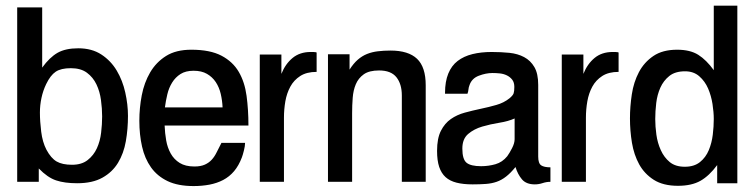

<svg xmlns="http://www.w3.org/2000/svg" viewBox="-20 -625 2555 660"><path d="M419.9 -226.6Q419.9 -181.6 412.6 -139.6Q405.3 -97.7 385.7 -65.4Q366.2 -33.2 332 -14.2Q297.9 4.9 245.1 4.9Q202.1 4.9 172.9 -4.9Q143.6 -14.6 113.3 -45.9V0H39.1V-599.6H125V-392.6Q150.4 -427.7 177.7 -443.4Q205.1 -459 249 -459Q295.9 -459 328.6 -437.5Q361.3 -416 381.3 -382.3Q401.4 -348.6 410.6 -307.1Q419.9 -265.6 419.9 -226.6ZM331.1 -224.6Q331.1 -252 327.1 -281.2Q323.2 -310.5 311.5 -335Q299.8 -359.4 278.8 -375Q257.8 -390.6 223.6 -390.6Q189.5 -390.6 171.4 -378.4Q153.3 -366.2 138.7 -335.9Q127.9 -313.5 122.6 -288.6Q117.2 -263.7 117.2 -238.3Q117.2 -208 121.6 -172.4Q126 -136.7 139.6 -110.4Q155.3 -81.1 174.8 -69.8Q194.3 -58.6 227.5 -58.6Q260.7 -58.6 281.2 -74.7Q301.8 -90.8 313 -115.2Q324.2 -139.6 327.6 -168.9Q331.1 -198.2 331.1 -224.6Z M834 -193.4H545.9Q546.9 -167 551.3 -142.1Q555.7 -117.2 566.9 -97.2Q578.1 -77.1 597.7 -64.9Q617.2 -52.7 648.4 -52.7Q669.9 -52.7 684.1 -59.1Q698.2 -65.4 708 -76.2Q717.8 -86.9 725.1 -102.1Q732.4 -117.2 741.2 -133.8H822.3V-131.8Q822.3 -123 818.4 -107.4Q814.5 -91.8 811.5 -84Q800.8 -55.7 784.7 -36.6Q768.6 -17.6 747.1 -6.3Q725.6 4.9 699.7 9.8Q673.8 14.6 645.5 14.6Q591.8 14.6 556.2 -2.4Q520.5 -19.5 499 -49.8Q477.5 -80.1 468.3 -121.1Q459 -162.1 459 -210Q459 -253.9 467.3 -297.4Q475.6 -340.8 496.1 -376Q516.6 -411.1 550.8 -432.6Q585 -454.1 637.7 -454.1Q702.1 -454.1 741.2 -433.6Q780.3 -413.1 800.8 -377.9Q821.3 -342.8 827.6 -295.4Q834 -248 834 -193.4ZM745.1 -255.9Q744.1 -279.3 738.8 -302.2Q733.4 -325.2 721.7 -342.8Q710 -360.4 691.4 -371.1Q672.9 -381.8 645.5 -381.8Q618.2 -381.8 600.6 -370.6Q583 -359.4 571.8 -341.3Q560.5 -323.2 555.2 -300.8Q549.8 -278.3 546.9 -255.9Z M1068.4 -377.9Q1034.2 -377.9 1012.2 -363.8Q990.2 -349.6 978 -327.1Q965.8 -304.7 960.9 -276.9Q956.1 -249 956.1 -220.7V0H873V-437.5H947.3V-371.1Q960.9 -405.3 985.8 -425.8Q1010.7 -446.3 1047.9 -446.3Q1052.7 -446.3 1057.6 -446.3Q1062.5 -446.3 1067.4 -445.3L1068.4 -443.4Z M1443.4 0H1361.3V-296.9Q1361.3 -335.9 1342.8 -359.4Q1324.2 -382.8 1283.2 -382.8Q1249 -382.8 1230.5 -369.6Q1211.9 -356.4 1203.1 -335.4Q1194.3 -314.5 1192.4 -288.6Q1190.4 -262.7 1190.4 -236.3V0H1107.4V-438.5H1181.6V-385.7Q1195.3 -407.2 1210 -419.9Q1224.6 -432.6 1241.7 -439.5Q1258.8 -446.3 1278.8 -448.7Q1298.8 -451.2 1322.3 -451.2Q1383.8 -451.2 1413.6 -422.9Q1443.4 -394.5 1443.4 -332Z M1872.1 0Q1858.4 0 1845.2 4.4Q1832 8.8 1818.4 8.8Q1789.1 8.8 1774.4 -8.3Q1759.8 -25.4 1752 -50.8Q1735.4 -30.3 1719.7 -18.1Q1704.1 -5.9 1687 0Q1669.9 5.9 1649.9 7.3Q1629.9 8.8 1604.5 8.8Q1572.3 8.8 1549.3 2.9Q1526.4 -2.9 1511.7 -16.1Q1497.1 -29.3 1489.7 -51.3Q1482.4 -73.2 1482.4 -106.4Q1482.4 -149.4 1495.6 -175.3Q1508.8 -201.2 1529.8 -215.8Q1550.8 -230.5 1577.6 -237.8Q1604.5 -245.1 1632.3 -251Q1660.2 -256.8 1686 -264.2Q1711.9 -271.5 1731.4 -287.1Q1743.2 -296.9 1745.6 -304.2Q1748 -311.5 1748 -326.2Q1748 -341.8 1740.7 -351.1Q1733.4 -360.4 1722.7 -365.7Q1711.9 -371.1 1698.7 -372.6Q1685.5 -374 1672.9 -374Q1650.4 -374 1626 -364.7Q1601.6 -355.5 1593.8 -332Q1590.8 -324.2 1590.3 -317.4Q1589.8 -310.5 1586.9 -302.7H1509.8V-305.7Q1509.8 -344.7 1521 -372.1Q1532.2 -399.4 1553.2 -415.5Q1574.2 -431.6 1604 -439Q1633.8 -446.3 1669.9 -446.3Q1702.1 -446.3 1731 -443.4Q1759.8 -440.4 1781.7 -428.7Q1803.7 -417 1816.9 -394.5Q1830.1 -372.1 1830.1 -333V-86.9Q1830.1 -63.5 1840.3 -56.6Q1850.6 -49.8 1872.1 -49.8ZM1749 -146.5V-217.8Q1727.5 -208 1696.8 -203.1Q1666 -198.2 1637.7 -189.9Q1609.4 -181.6 1589.4 -164.6Q1569.3 -147.5 1569.3 -114.3Q1569.3 -77.1 1584 -65.4Q1598.6 -53.7 1633.8 -53.7Q1659.2 -53.7 1683.1 -60.5Q1707 -67.4 1723.6 -87.9Q1731.4 -98.6 1740.2 -115.7Q1749 -132.8 1749 -146.5Z M2106.4 -377.9Q2072.3 -377.9 2050.3 -363.8Q2028.3 -349.6 2016.1 -327.1Q2003.9 -304.7 1999 -276.9Q1994.1 -249 1994.1 -220.7V0H1911.1V-437.5H1985.4V-371.1Q1999 -405.3 2023.9 -425.8Q2048.8 -446.3 2085.9 -446.3Q2090.8 -446.3 2095.7 -446.3Q2100.6 -446.3 2105.5 -445.3L2106.4 -443.4Z M2514.6 4.9H2445.3V-57.6Q2418 -20.5 2387.7 -3.4Q2357.4 13.7 2310.5 13.7Q2259.8 13.7 2227.5 -6.8Q2195.3 -27.3 2177.2 -60.1Q2159.2 -92.8 2152.3 -134.3Q2145.5 -175.8 2145.5 -217.8Q2145.5 -258.8 2151.9 -300.8Q2158.2 -342.8 2176.3 -377Q2194.3 -411.1 2226.1 -432.6Q2257.8 -454.1 2307.6 -454.1Q2352.5 -454.1 2380.4 -436.5Q2408.2 -418.9 2433.6 -383.8V-605.5H2514.6ZM2433.6 -215.8Q2433.6 -239.3 2429.2 -267.6Q2424.8 -295.9 2414.1 -320.8Q2403.3 -345.7 2383.8 -362.8Q2364.3 -379.9 2335 -379.9Q2300.8 -379.9 2280.8 -363.8Q2260.7 -347.7 2250 -323.7Q2239.3 -299.8 2235.8 -271Q2232.4 -242.2 2232.4 -215.8Q2232.4 -190.4 2236.3 -162.1Q2240.2 -133.8 2251.5 -108.9Q2262.7 -84 2282.2 -67.9Q2301.8 -51.8 2334 -51.8Q2366.2 -51.8 2386.2 -67.9Q2406.2 -84 2416.5 -108.9Q2426.8 -133.8 2430.2 -162.1Q2433.6 -190.4 2433.6 -215.8Z"/></svg>

Font: RIT TN Joy
Style: Bold
Weight: 700
Designer: Hussain K H
Foundry: Rachana Institute of Typography
Version: 1.6.2